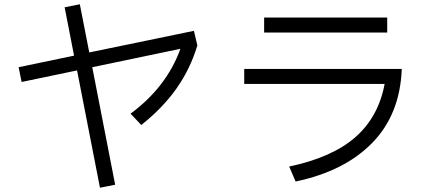

<svg xmlns="http://www.w3.org/2000/svg" viewBox="-20 -831 2040 897"><path d="M886 -687 902 -619Q870 -511 805.5 -419Q741 -327 640 -247L590 -300Q758 -424 823 -603L411 -517L518 32L447 46L340 -502L81 -448L67 -517L326 -571L282 -797L353 -811L397 -586Z M1214 -749H1789V-679H1214ZM1121 -509H1857Q1849 -297 1719.5 -164Q1590 -31 1361 17L1331 -53Q1531 -95 1639.5 -189.5Q1748 -284 1777 -439H1121Z"/></svg>

Font: IBM Plex Sans JP
Style: Regular
Weight: 400
Designer: Mike Abbink; Paul van der Laan; Pieter van Rosmalen; Wujin Sim; Yejin Wi; Jinhee Kim; Boomi Park; Yona Kim; Kichan Ma
Foundry: Sandoll Inc.
Version: Version 1.000